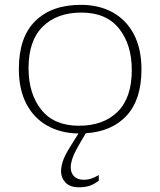

<svg xmlns="http://www.w3.org/2000/svg" viewBox="-20 -542 663 794"><path d="M316.5 40Q288.5 87 280.5 110.2Q272.5 133.5 272.5 149.5Q272.5 173.5 286.8 187.5Q301 201.5 326.5 201.5Q341.5 201.5 355 197.5Q368.5 193.5 388.5 182V205.5Q365 222.5 346.8 227.5Q328.5 232.5 307 232.5Q269 232.5 250.8 212.8Q232.5 193 232.5 167Q232.5 148.5 239.8 125Q247 101.5 273 60.5L304.5 10Q231 9 175.2 -22.5Q119.5 -54 88.8 -113.2Q58 -172.5 58 -257Q58 -388.5 126 -455.2Q194 -522 314.5 -522Q389.5 -522 446 -490.8Q502.5 -459.5 533.8 -399.8Q565 -340 565 -255Q565 -131 504.2 -64.5Q443.5 2 335 9ZM306.5 -22Q408 -22 466.5 -80Q525 -138 525 -252Q525 -358 472.2 -424Q419.5 -490 316.5 -490Q215.5 -490 156.8 -432Q98 -374 98 -260Q98 -154.5 150.8 -88.2Q203.5 -22 306.5 -22Z"/></svg>

Font: Newsreader 6pt ExtraLight
Style: Regular
Weight: 275
Designer: Hugues Gentile
Foundry: Production Type
Version: Version 1.003; ttfautohint (v1.8.3)